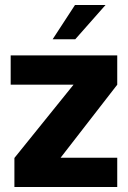

<svg xmlns="http://www.w3.org/2000/svg" viewBox="-20 -754 514 773"><path d="M192 -596 282 -734H405L283 -596ZM23 -413V-531H452V-413L224 -119H452V-1H38V-118L276 -413Z"/></svg>

Font: Mina
Style: Bold
Weight: 700
Version: Version 1.000